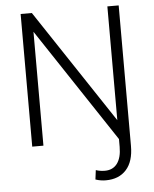

<svg xmlns="http://www.w3.org/2000/svg" viewBox="-61 -761 821 1025"><g transform="rotate(-5 350.0 -249.0)"><path d="M613.8 -710.9V42Q613.8 125.5 574.2 169.4Q534.7 213.4 464.4 213.4Q436 213.4 409.2 204.1L415.5 154.3Q437.5 162.1 463.9 162.1Q506.8 162.1 530 130.9Q553.2 99.6 553.2 42V0L148.4 -610.4V0H88.4V-710.9H148.4L553.2 -101.1V-710.9Z"/></g></svg>

Font: RobotoInd Light
Style: Regular
Weight: 300
Designer: Google
Version: Version 2.001151; 2014